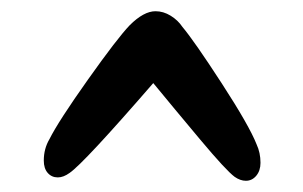

<svg xmlns="http://www.w3.org/2000/svg" viewBox="-20 -620 539 342"><path d="M398 -305Q383 -316 336.5 -371.5Q290 -427 253 -472Q129 -329 104 -312Q93 -304 83 -304Q72 -304 65 -312Q58 -320 58 -334Q58 -355 68 -372Q84 -404 136.5 -478Q189 -552 211 -575Q236 -600 257 -600Q271 -600 284 -592Q297 -584 305 -572Q326 -547 375 -471.5Q424 -396 437 -363Q444 -348 444 -330Q444 -316 436.5 -307Q429 -298 418 -298Q408 -298 398 -305Z"/></svg>

Font: AkayaTelivigala
Style: Regular
Weight: 400
Designer: Vaishnavi Murthy Yerkadithaya ( vaishnavimurthy@gmail.com ), Juan Luis Blanco Aristondo ( juan@blancoletters.com )
Version: Version 1.000